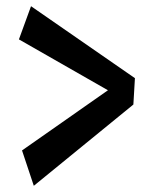

<svg xmlns="http://www.w3.org/2000/svg" viewBox="-20 -647 495 619"><path d="M89 -48 51 -162 328 -356 41 -520 80 -627 415 -395 410 -310Z"/></svg>

Font: Marhey
Style: Regular
Weight: 400
Designer: Nur Syamsi & Bustanul Arifin
Foundry: Namelatype
Version: Version 1.000; ttfautohint (v1.8.4.7-5d5b)